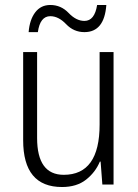

<svg xmlns="http://www.w3.org/2000/svg" viewBox="-20 -741 554 771"><path d="M436 -532H380V-241Q380 -39 236 -39Q129 -39 129 -187V-532H73V-178Q73 10 229 10Q288 10 325.5 -19.5Q363 -49 381 -92H384L391 0H436ZM407 -721H370Q360 -657 319 -657Q286 -657 255.5 -689Q225 -721 182 -721Q144 -721 121.5 -691.5Q99 -662 95 -612H132Q141 -676 182 -676Q215 -676 245.5 -644Q276 -612 319 -612Q399 -612 407 -721Z"/></svg>

Font: Noto Sans UI SemiCondensed Light
Style: Regular
Weight: 300
Width: 4
Designer: Monotype Design Team
Foundry: Monotype Imaging Inc.
Version: Version 1.901